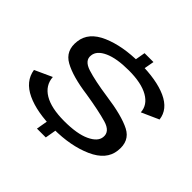

<svg xmlns="http://www.w3.org/2000/svg" viewBox="-179 -872 1068 1068"><g transform="rotate(45 355.0 -338.0)"><path d="M363 -615.5 432.5 -615 447.5 -697.5H377.5ZM251 22.5H320.5L334.5 -58H265ZM317.5 -41.5Q452 -41.5 549.2 -84.8Q646.5 -128 655.5 -209.5Q665.5 -293 599.8 -327Q534 -361 398.5 -379.5Q291.5 -395 230.8 -414.2Q170 -433.5 176 -478Q180 -518.5 234 -543.2Q288 -568 384 -568Q482.5 -568 537.5 -536.5Q592.5 -505 595.5 -450L697.5 -495.5Q689 -567.5 609.5 -603.8Q530 -640 396 -640Q263 -640 169.5 -599.5Q76 -559 66.5 -479Q56 -397 121.8 -360.5Q187.5 -324 311 -307.5Q423.5 -289.5 487 -271Q550.5 -252.5 545 -205Q541 -166 485.2 -140Q429.5 -114 329 -114Q226.5 -114 170.5 -147.5Q114.5 -181 110.5 -243L8.5 -196.5Q20.5 -119 103 -80.2Q185.5 -41.5 317.5 -41.5Z"/></g></svg>

Font: Anybody Expanded
Style: Italic
Weight: 400
Width: 7
Italic angle: -10°
Version: Version 1.113;gftools[0.9.25]